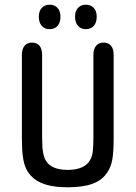

<svg xmlns="http://www.w3.org/2000/svg" viewBox="-20 -786 576 816"><path d="M463 -198V-553Q463 -578 452 -591.5Q441 -605 420 -605Q400 -605 388.5 -591.5Q377 -578 377 -553V-201Q377 -167 374.5 -144.5Q372 -122 365 -110Q354 -87 329.5 -75.5Q305 -64 268 -64Q234 -64 210.5 -73.5Q187 -83 175 -103Q167 -116 163 -138.5Q159 -161 159 -201V-553Q159 -578 148 -591.5Q137 -605 116 -605Q96 -605 84.5 -591.5Q73 -578 73 -553V-198Q73 -148 77.5 -118Q82 -88 92 -67Q112 -28 154.5 -9Q197 10 268 10Q333 10 374.5 -5.5Q416 -21 437 -55Q452 -77 457.5 -109Q463 -141 463 -198ZM191 -766Q170 -766 157.5 -752.5Q145 -739 145 -715Q145 -690 157.5 -676Q170 -662 191 -662Q212 -662 224.5 -676Q237 -690 237 -715Q237 -739 224.5 -752.5Q212 -766 191 -766ZM345 -766Q324 -766 311.5 -752.5Q299 -739 299 -715Q299 -690 311.5 -676Q324 -662 345 -662Q366 -662 378.5 -676Q391 -690 391 -715Q391 -739 378.5 -752.5Q366 -766 345 -766Z"/></svg>

Font: Beiruti Medium
Style: Regular
Weight: 500
Designer: Arlette Boutros
Foundry: Boutros
Version: Version 1.41